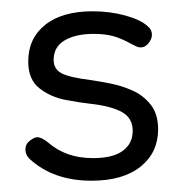

<svg xmlns="http://www.w3.org/2000/svg" viewBox="-20 -310 330 340"><path d="M142 10Q74 10 32 -29Q25 -36 25 -45Q25 -55 33 -61Q41 -67 46 -67Q54 -67 66 -57Q81 -44 100.5 -37Q120 -30 145 -30Q180 -30 197.5 -43Q215 -56 215 -78Q215 -101 196 -111.5Q177 -122 142 -126Q123 -128 96.5 -133Q70 -138 50 -153.5Q30 -169 30 -201Q30 -242 60 -266Q90 -290 144 -290Q175 -290 202 -282.5Q229 -275 241 -264Q249 -258 249 -248Q249 -241 243 -233.5Q237 -226 229 -226Q225 -226 221 -228Q217 -230 213 -232Q195 -242 180.5 -246Q166 -250 146 -250Q114 -250 94.5 -238.5Q75 -227 75 -204Q75 -188 88.5 -180.5Q102 -173 142 -168Q156 -166 176 -162Q196 -158 215 -149.5Q234 -141 247 -124.5Q260 -108 260 -81Q260 -40 229 -15Q198 10 142 10Z"/></svg>

Font: Dongle Light
Style: Regular
Weight: 300
Designer: Yanghee Ryu
Foundry: Yanghee Ryu
Version: Version 2.000